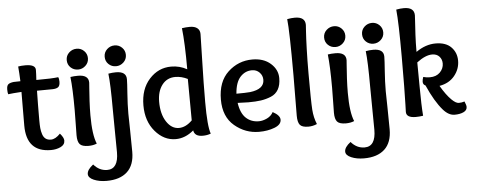

<svg xmlns="http://www.w3.org/2000/svg" viewBox="-59 -899 3246 1307"><g transform="rotate(-5 1564.0 -245.5)"><path d="M48.8 -474.1Q58.1 -475.1 94.2 -475.1Q91.8 -534.2 87.9 -576.2Q108.9 -580.1 137.2 -580.1Q206.1 -580.1 206.1 -543Q206.1 -519 203.1 -474.1Q311 -474.1 353 -480Q358.9 -469.2 358.9 -449.2Q358.9 -421.9 346.9 -412.4Q335 -402.8 309.1 -401.9Q278.8 -400.9 201.2 -400.9Q199.2 -307.1 199.2 -198.2Q199.2 -166 201.2 -145Q203.1 -124 210 -103Q216.8 -82 231 -71.5Q245.1 -61 267.1 -61Q297.9 -61 331.1 -96.2Q356.9 -66.9 356.9 -46.9Q356.9 -18.1 327.4 -4.2Q297.9 9.8 261.2 9.8Q94.2 9.8 94.2 -171.9Q94.2 -219.2 94.7 -302.7Q95.2 -386.2 95.2 -401.9Q30.8 -397.9 3.9 -394Q0 -404.8 0 -426.8Q0 -453.1 11.5 -462.2Q22.9 -471.2 48.8 -474.1Z M488.3 -478Q560.1 -478 560.1 -424.8Q560.1 -418.9 557.1 -384.5Q554.2 -350.1 551.5 -299.1Q548.8 -248 548.8 -202.1Q548.8 -67.9 575.2 -6.8Q550.3 3.9 518.1 3.9Q474.1 3.9 458.5 -14.2Q442.9 -32.2 442.9 -75.2Q442.9 -90.8 444.1 -152.3Q445.3 -213.9 445.3 -247.1Q445.3 -392.1 436 -474.1Q460 -478 488.3 -478ZM493.2 -520Q462.9 -520 441.9 -540Q420.9 -560.1 420.9 -590.8Q420.9 -621.1 442.9 -641.6Q464.8 -662.1 495.1 -662.1Q523.9 -662.1 544.9 -641.6Q565.9 -621.1 565.9 -591.3Q565.9 -561 543.9 -540.5Q522 -520 493.2 -520Z M752 -520Q722.2 -520 701.2 -540Q680.2 -560.1 680.2 -590.8Q680.2 -621.1 702.1 -641.6Q724.1 -662.1 753.9 -662.1Q783.2 -662.1 804.2 -641.6Q825.2 -621.1 825.2 -591.3Q825.2 -561 803.2 -540.5Q781.2 -520 752 -520ZM747.1 -479Q817.9 -479 817.9 -425.8Q817.9 -400.9 812.5 -328.4Q807.1 -255.9 807.1 -190.9Q807.1 -180.2 809.1 -82.5Q811 15.1 811 69.8Q811 160.2 761.5 206.1Q711.9 252 620.1 252Q570.3 252 533.2 236.1Q496.1 220.2 496.1 194.8Q496.1 165 538.1 132.8Q577.1 178.2 630.9 178.2Q707 178.2 707 64Q707 27.8 705.6 -70.1Q704.1 -168 704.1 -231.9Q704.1 -401.9 695.3 -474.1Q721.2 -479 747.1 -479Z M1142.1 -64Q1189 -64 1232.9 -107.9Q1231 -292 1231 -391.1Q1189 -412.1 1147 -412.1Q1089.8 -412.1 1056.4 -368.2Q1022.9 -324.2 1022.9 -252.9Q1022.9 -168.9 1057.4 -116.5Q1091.8 -64 1142.1 -64ZM914.1 -237.8Q914.1 -349.1 975.6 -417Q1037.1 -484.9 1125 -484.9Q1183.1 -484.9 1232.9 -457Q1232.9 -636.2 1221.2 -738.8Q1249 -743.2 1274.9 -743.2Q1308.1 -743.2 1325.9 -729Q1343.8 -714.8 1343.8 -689Q1343.8 -664.1 1339.4 -506.6Q1335 -349.1 1335 -224.1Q1335 -58.1 1354 -6.8Q1329.1 2.9 1298.8 2.9Q1243.2 2.9 1236.8 -39.1Q1179.2 9.8 1113.8 9.8Q1033.2 9.8 973.6 -60.1Q914.1 -129.9 914.1 -237.8Z M1627.9 -196.8Q1600.6 -196.8 1554.7 -199.2Q1564.9 -127.9 1600.3 -95Q1635.7 -62 1688 -62Q1714.8 -62 1743.9 -75.9Q1772.9 -89.8 1786.6 -116.2Q1835.9 -89.8 1835.9 -60.1Q1835.9 -25.9 1788.8 -8.1Q1741.7 9.8 1683.6 9.8Q1589.8 9.8 1516.4 -52Q1442.9 -113.8 1442.9 -231Q1442.9 -354 1513.4 -419.4Q1584 -484.9 1679.7 -484.9Q1756.8 -484.9 1804.2 -442.9Q1851.6 -400.9 1851.6 -342.8Q1851.6 -295.9 1834.2 -265.4Q1816.9 -234.9 1783 -220.9Q1749 -207 1713.9 -201.9Q1678.7 -196.8 1627.9 -196.8ZM1670.9 -412.1Q1624 -412.1 1590.8 -376Q1557.6 -339.8 1551.8 -262.2Q1615.7 -262.2 1646 -265.1Q1742.7 -276.9 1742.7 -340.8Q1742.7 -370.1 1722.2 -391.1Q1701.7 -412.1 1670.9 -412.1Z M1992.7 -743.2Q2063.5 -743.2 2063.5 -688Q2063.5 -682.1 2060.5 -641.6Q2057.6 -601.1 2055.2 -525.1Q2052.7 -449.2 2052.7 -356Q2052.7 -164.1 2056.6 -109.1Q2060.5 -54.2 2079.6 -8.8Q2050.8 3.9 2020.5 3.9Q1977.5 3.9 1962.6 -14.6Q1947.8 -33.2 1947.8 -77.1Q1949.7 -265.1 1949.7 -353Q1949.7 -655.8 1940.4 -737.8Q1968.8 -743.2 1992.7 -743.2Z M2247.1 -478Q2318.8 -478 2318.8 -424.8Q2318.8 -418.9 2315.9 -384.5Q2313 -350.1 2310.3 -299.1Q2307.6 -248 2307.6 -202.1Q2307.6 -67.9 2334 -6.8Q2309.1 3.9 2276.9 3.9Q2232.9 3.9 2217.3 -14.2Q2201.7 -32.2 2201.7 -75.2Q2201.7 -90.8 2202.9 -152.3Q2204.1 -213.9 2204.1 -247.1Q2204.1 -392.1 2194.8 -474.1Q2218.8 -478 2247.1 -478ZM2252 -520Q2221.7 -520 2200.7 -540Q2179.7 -560.1 2179.7 -590.8Q2179.7 -621.1 2201.7 -641.6Q2223.6 -662.1 2253.9 -662.1Q2282.7 -662.1 2303.7 -641.6Q2324.7 -621.1 2324.7 -591.3Q2324.7 -561 2302.7 -540.5Q2280.8 -520 2252 -520Z M2510.7 -520Q2481 -520 2460 -540Q2439 -560.1 2439 -590.8Q2439 -621.1 2460.9 -641.6Q2482.9 -662.1 2512.7 -662.1Q2542 -662.1 2563 -641.6Q2584 -621.1 2584 -591.3Q2584 -561 2562 -540.5Q2540 -520 2510.7 -520ZM2505.9 -479Q2576.7 -479 2576.7 -425.8Q2576.7 -400.9 2571.3 -328.4Q2565.9 -255.9 2565.9 -190.9Q2565.9 -180.2 2567.9 -82.5Q2569.8 15.1 2569.8 69.8Q2569.8 160.2 2520.3 206.1Q2470.7 252 2378.9 252Q2329.1 252 2292 236.1Q2254.9 220.2 2254.9 194.8Q2254.9 165 2296.9 132.8Q2335.9 178.2 2389.6 178.2Q2465.8 178.2 2465.8 64Q2465.8 27.8 2464.4 -70.1Q2462.9 -168 2462.9 -231.9Q2462.9 -401.9 2454.1 -474.1Q2480 -479 2505.9 -479Z M2901.9 -412.1Q2856 -412.1 2796.9 -367.2Q2797.9 -329.1 2798.3 -202.1Q2798.8 -75.2 2804.7 -2Q2777.8 2 2754.9 2Q2689.9 2 2689.9 -38.1Q2689.9 -44.9 2691.4 -86.9Q2692.9 -128.9 2693.8 -214.8Q2694.8 -300.8 2694.8 -414.1Q2694.8 -649.9 2685.5 -737.8Q2713.9 -743.2 2737.8 -743.2Q2808.6 -743.2 2808.6 -688Q2808.6 -679.2 2806.2 -645.5Q2803.7 -611.8 2800.8 -556.4Q2797.9 -501 2797.9 -439Q2863.8 -484.9 2931.6 -484.9Q3002 -484.9 3038.3 -447.5Q3074.7 -410.2 3074.7 -355Q3074.7 -297.9 3037.4 -252Q3000 -206.1 2933.6 -194.8Q2970.7 -130.9 3005.9 -96.2Q3034.7 -67.9 3054.7 -67.9Q3074.7 -67.9 3093.8 -74.2Q3105 -48.8 3105 -36.1Q3105 -13.2 3080.3 -1.7Q3055.7 9.8 3019.5 9.8Q2979 9.8 2941.9 -32.2Q2888.7 -92.8 2838.9 -206.1Q2821.8 -212.9 2821.8 -232.9Q2821.8 -246.1 2828.6 -265.1Q2849.6 -258.8 2873.5 -258.8Q2918 -258.8 2943.4 -284.9Q2968.8 -311 2968.8 -345.2Q2968.8 -373 2951.2 -392.6Q2933.6 -412.1 2901.9 -412.1Z"/></g></svg>

Font: Sukar
Style: Bold
Weight: 700
Designer: Dario Muhafara - Ghiath Alsory
Foundry: Dario Muhafara - Ghiath Alsory
Version: Version 1.00 March 27, 2016, initial release